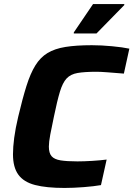

<svg xmlns="http://www.w3.org/2000/svg" viewBox="-20 -919 658 947"><path d="M298 8Q209 8 153 -6.5Q97 -21 70.5 -57.5Q44 -94 44 -158Q44 -193 50 -239Q56 -285 70 -344Q91 -433 110.5 -495Q130 -557 154.5 -596.5Q179 -636 214.5 -657.5Q250 -679 303 -687.5Q356 -696 433 -696Q480 -696 532.5 -691Q585 -686 618 -679L591 -556Q541 -560 508.5 -562.5Q476 -565 456 -565Q397 -565 362.5 -559Q328 -553 308.5 -532Q289 -511 275.5 -466.5Q262 -422 246 -344Q235 -293 228 -255.5Q221 -218 221 -196Q221 -164 234.5 -148.5Q248 -133 279 -128Q310 -123 362 -123Q394 -123 434.5 -125.5Q475 -128 506 -132L478 -6Q444 0 393 4Q342 8 298 8ZM344 -754V-759L439 -899H593V-894L456 -754Z"/></svg>

Font: Saira
Style: Bold Italic
Weight: 700
Italic angle: -12°
Designer: Hector Gatti with collaboration of the Omnibus-Type team
Foundry: Omnibus-Type
Version: Version 1.100; ttfautohint (v1.8.3)